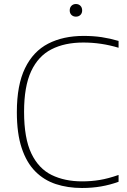

<svg xmlns="http://www.w3.org/2000/svg" viewBox="-20 -928 634 957"><path d="M388.5 9Q317.5 9 258.2 -10.5Q199 -30 155.5 -74Q112 -118 88 -190.5Q64 -263 64 -369Q64 -504.5 104.8 -588.2Q145.5 -672 220.2 -710.5Q295 -749 397 -749Q445 -749 486.8 -742.8Q528.5 -736.5 571 -724V-690Q527.5 -703 484 -709.5Q440.5 -716 395 -716Q302.5 -716 236.5 -682.2Q170.5 -648.5 135.2 -572.8Q100 -497 100 -371Q100 -239 136.2 -163.2Q172.5 -87.5 237.5 -55.8Q302.5 -24 389 -24Q435 -24 477.2 -31Q519.5 -38 571 -56V-22Q528.5 -6.5 484 1.2Q439.5 9 388.5 9ZM358.5 -845Q345 -845 336.2 -853.5Q327.5 -862 327.5 -876Q327.5 -890.5 336.2 -899.2Q345 -908 358.5 -908Q372 -908 380.8 -899.2Q389.5 -890.5 389.5 -876Q389.5 -862 380.8 -853.5Q372 -845 358.5 -845Z"/></svg>

Font: Encode Sans SC SemiExpanded Thin
Style: Regular
Weight: 250
Width: 6
Designer: Multiple Designers
Foundry: Impallari Type
Version: Version 3.002